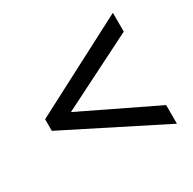

<svg xmlns="http://www.w3.org/2000/svg" viewBox="-110 -675 693 688"><g transform="rotate(-30 236.0 -330.5)"><path d="M436 -101V-178L128 -327L436 -482V-560L35 -351V-303Z"/></g></svg>

Font: Noto Sans Telugu Condensed
Style: Regular
Weight: 400
Width: 3
Designer: Jelle Bosma - Monotype Design Team
Foundry: Monotype Imaging Inc.
Version: Version 2.005